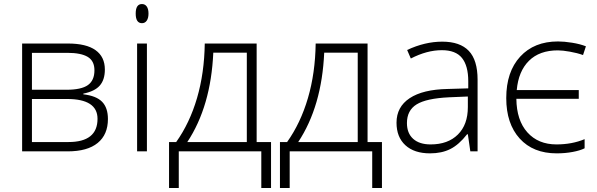

<svg xmlns="http://www.w3.org/2000/svg" viewBox="-20 -745 2938 945"><path d="M496.1 -402.8Q496.1 -352.5 471.2 -324Q446.3 -295.4 390.1 -284.2V-280.8Q454.1 -273.4 482.7 -243.9Q511.2 -214.4 511.2 -159.2Q511.2 -82.5 460.7 -41.3Q410.2 0 313 0H88.9V-530.8H314Q404.8 -530.8 450.4 -498Q496.1 -465.3 496.1 -402.8ZM460 -160.2Q460 -257.8 310.1 -257.8H137.2V-45.9H316.9Q460 -45.9 460 -160.2ZM444.8 -398.9Q444.8 -445.3 411.6 -465.1Q378.4 -484.9 312 -484.9H137.2V-303.2H306.2Q380.4 -303.2 412.6 -326.2Q444.8 -349.1 444.8 -398.9Z M703.1 0H654.8V-530.8H703.1ZM647.9 -678.2Q647.9 -725.1 678.7 -725.1Q693.8 -725.1 702.4 -712.9Q710.9 -700.7 710.9 -678.2Q710.9 -656.2 702.4 -643.6Q693.8 -630.9 678.7 -630.9Q647.9 -630.9 647.9 -678.2Z M1314 180.2H1266.1V0H859.9V180.2H812V-45.9H847.2Q913.6 -139.2 949.7 -262.2Q985.8 -385.3 987.8 -530.8H1243.2V-45.9H1314ZM1194.8 -45.9V-485.8H1029.8Q1018.1 -221.7 901.9 -45.9Z M1859.9 180.2H1812V0H1405.8V180.2H1357.9V-45.9H1393.1Q1459.5 -139.2 1495.6 -262.2Q1531.7 -385.3 1533.7 -530.8H1789.1V-45.9H1859.9ZM1740.7 -45.9V-485.8H1575.7Q1564 -221.7 1447.8 -45.9Z M2294.9 0 2282.7 -84H2278.8Q2238.8 -32.7 2196.5 -11.5Q2154.3 9.8 2096.7 9.8Q2018.6 9.8 1975.1 -30.3Q1931.6 -70.3 1931.6 -141.1Q1931.6 -218.8 1996.3 -261.7Q2061 -304.7 2183.6 -307.1L2284.7 -310.1V-345.2Q2284.7 -420.9 2253.9 -459.5Q2223.1 -498 2154.8 -498Q2081.1 -498 2002 -457L1983.9 -499Q2071.3 -540 2156.7 -540Q2244.1 -540 2287.4 -494.6Q2330.6 -449.2 2330.6 -353V0ZM2099.6 -34.2Q2184.6 -34.2 2233.6 -82.8Q2282.7 -131.3 2282.7 -217.8V-270L2189.9 -266.1Q2078.1 -260.7 2030.5 -231.2Q1982.9 -201.7 1982.9 -139.2Q1982.9 -89.4 2013.4 -61.8Q2043.9 -34.2 2099.6 -34.2Z M2719.7 9.8Q2604 9.8 2537.8 -63.2Q2471.7 -136.2 2471.7 -262.2Q2471.7 -391.6 2540.3 -466.3Q2608.9 -541 2726.6 -541Q2756.8 -541 2796.1 -534.7Q2835.4 -528.3 2863.8 -517.1L2849.6 -474.1Q2820.8 -484.4 2784.9 -490.7Q2749 -497.1 2725.6 -497.1Q2635.3 -497.1 2583.5 -445.8Q2531.7 -394.5 2523.4 -301.8H2828.6V-258.8H2521.5Q2522.5 -152.8 2575.7 -93.5Q2628.9 -34.2 2718.8 -34.2Q2795.4 -34.2 2857.4 -60.1V-15.1Q2835 -3.9 2798.3 2.9Q2761.7 9.8 2719.7 9.8Z"/></svg>

Font: Zoram GWebM Light
Style: Regular
Weight: 300
Foundry: Ascender Corporation
Version: Version 1.000